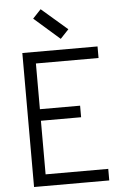

<svg xmlns="http://www.w3.org/2000/svg" viewBox="-66 -1096 733 1142"><g transform="rotate(-5 300.0 -525.0)"><path d="M90 0V-800H539V-731H113L165 -783V-411L113 -458H405V-389H113L165 -436V-22L118 -69H539V0ZM325 -864 172 -998 221 -1050 375 -917Z"/></g></svg>

Font: Victor Mono Thin
Style: Regular
Weight: 400
Monospace: yes
Version: Version 1.561;gftools[0.9.30]